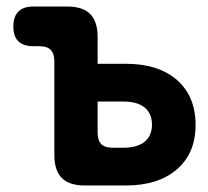

<svg xmlns="http://www.w3.org/2000/svg" viewBox="-20 -570 640 590"><path d="M280 -374H366Q467 -374 524 -324Q581 -274 581 -186Q581 -99 523.5 -49.5Q466 0 366 0H241Q193 0 170 -23Q147 -46 147 -94V-381Q147 -405 136 -416.5Q125 -428 101 -428H83Q52 -428 36.5 -443Q21 -458 21 -489Q21 -519 36.5 -534.5Q52 -550 83 -550H186Q234 -550 257 -527Q280 -504 280 -456ZM280 -163Q280 -138 291.5 -127Q303 -116 327 -116H359Q402 -116 424.5 -134.5Q447 -153 447 -187Q447 -221 424.5 -239.5Q402 -258 359 -258H280Z"/></svg>

Font: Maple Mono Normal NL
Style: Bold
Weight: 700
Monospace: yes
Designer: subframe7536
Version: Version 7.000